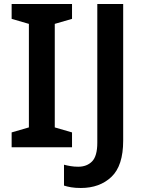

<svg xmlns="http://www.w3.org/2000/svg" viewBox="-20 -734 720 957"><path d="M339 0H38V-74L124 -99V-615L38 -640V-714H339V-640L253 -615V-99L339 -74ZM383 203Q355 203 334.5 199.5Q314 196 299 191V87Q314 91 332 94Q350 97 370 97Q413 97 439 70.5Q465 44 465 -23V-714H594V-33Q594 92 535.5 147.5Q477 203 383 203Z"/></svg>

Font: Noto Sans Thai Looped SemiBold
Style: Regular
Weight: 600
Designer: Sasikarn Vongin, Ben Mitchell
Foundry: The Fontpad Ltd
Version: Version 1.001; ttfautohint (v1.8.4.7-5d5b)